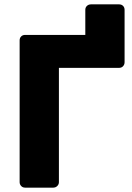

<svg xmlns="http://www.w3.org/2000/svg" viewBox="-20 -860 604 880"><path d="M526 -840Q537 -840 544 -833Q551 -826 551 -815V-575Q551 -564 544 -556.5Q537 -549 526 -549H250V-25Q250 -15 242.5 -7.5Q235 0 224 0H95Q84 0 77 -7.5Q70 -15 70 -25V-675Q70 -686 77 -693Q84 -700 95 -700H371V-815Q371 -826 378.5 -833Q386 -840 397 -840Z"/></svg>

Font: Rubik
Style: Bold
Weight: 700
Designer: Hubert and Fischer
Foundry: Hubert and Fischer
Version: Version 2.300;gftools[0.9.30]